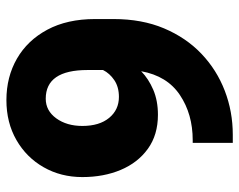

<svg xmlns="http://www.w3.org/2000/svg" viewBox="-96 -666 771 620"><g transform="rotate(90 290.0 -355.5)"><path d="M414.6 -721.2H440.9V-591.8H432.1Q348.1 -591.8 286.4 -550.5Q224.6 -509.3 209.5 -425.3Q233.9 -449.2 269.3 -464.4Q304.7 -479.5 350.1 -479.5Q415 -479.5 460 -447Q504.9 -414.6 528.1 -359.4Q551.3 -304.2 551.3 -235.4Q551.3 -166 519.5 -110.4Q487.8 -54.7 431.6 -22.5Q375.5 9.8 302.7 9.8Q228 9.8 168.9 -24.2Q109.9 -58.1 75.4 -122.3Q41 -186.5 41 -276.4V-336.4Q41 -427.7 71 -499Q101.1 -570.3 153.1 -619.9Q205.1 -669.4 272.5 -695.3Q339.8 -721.2 414.6 -721.2ZM205.6 -252Q205.6 -117.2 298.3 -117.2Q336.9 -117.2 361.6 -151.1Q386.2 -185.1 386.2 -235.4Q386.2 -290.5 360.1 -322Q334 -353.5 292.5 -353.5Q260.3 -353.5 238.3 -338.6Q216.3 -323.7 205.6 -302.2Z"/></g></svg>

Font: Vazirmatn UI Black
Style: Regular
Weight: 900
Designer: Saber Rastikerdar
Foundry: Saber Rastikerdar
Version: Version 33.003